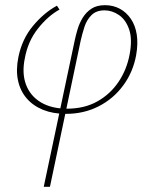

<svg xmlns="http://www.w3.org/2000/svg" viewBox="-20 -433 592 742"><path d="M149 289 269 -278Q273 -297 280 -320.5Q287 -344 300 -365Q313 -386 333.5 -399.5Q354 -413 386 -413Q417 -413 442.5 -399.5Q468 -386 485.5 -360.5Q503 -335 508.5 -299.5Q514 -264 506 -219Q494 -154 456 -102.5Q418 -51 361 -22Q304 7 235 7Q185 7 146.5 -8.5Q108 -24 83 -53Q58 -82 49.5 -122.5Q41 -163 51 -212Q65 -282 107.5 -333Q150 -384 200 -411L210 -396Q166 -372 127 -323Q88 -274 76 -208Q64 -150 80.5 -106Q97 -62 138 -37.5Q179 -13 239 -13Q306 -13 356 -41Q406 -69 438 -116.5Q470 -164 481 -223Q492 -282 479 -319.5Q466 -357 439.5 -375Q413 -393 384 -393Q352 -393 333.5 -374.5Q315 -356 306.5 -329.5Q298 -303 292 -277L173 289Z"/></svg>

Font: Ysabeau Infant Thin
Style: Italic
Weight: 250
Italic angle: -12°
Designer: Christian Thalmann (Catharsis Fonts)
Version: Version 2.001;gftools[0.9.30]; featfreeze: ss01,ss02,lnum